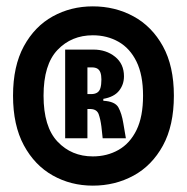

<svg xmlns="http://www.w3.org/2000/svg" viewBox="-20 -738 588 604"><path d="M272 -154Q203 -154 146 -186Q89 -218 55 -281Q21 -344 21 -437Q21 -530 55 -592.5Q89 -655 146 -686.5Q203 -718 272 -718Q342 -718 400 -686.5Q458 -655 492.5 -592.5Q527 -530 527 -437Q527 -343 492.5 -280Q458 -217 400 -185.5Q342 -154 272 -154ZM272 -246Q317 -246 353 -266.5Q389 -287 409.5 -329Q430 -371 430 -437Q430 -502 409.5 -544Q389 -586 353 -606.5Q317 -627 272 -627Q205 -627 161 -581Q117 -535 117 -437Q117 -339 161 -292.5Q205 -246 272 -246ZM185 -303V-582H274Q314 -582 342 -559.5Q370 -537 370 -498Q370 -472 354.5 -452.5Q339 -433 305 -427V-421Q342 -419 352.5 -400Q363 -381 368 -350L376 -303H303L299 -340Q296 -363 290.5 -378.5Q285 -394 266 -395H255V-303ZM255 -442H267Q278 -442 285.5 -446.5Q293 -451 296 -461.5Q299 -472 299 -488Q299 -501 296 -509.5Q293 -518 286.5 -522Q280 -526 269 -526H255Z"/></svg>

Font: Bricolage Grotesque Condensed
Style: Bold
Weight: 700
Width: 3
Designer: Mathieu Triay
Foundry: Atelier Triay
Version: Version 1.001;gftools[0.9.33.dev8+g029e19f]